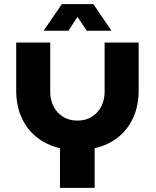

<svg xmlns="http://www.w3.org/2000/svg" viewBox="-20 -905 752 925"><path d="M269 0V-191Q205 -206 157.5 -243.5Q110 -281 84 -338.5Q58 -396 58 -471V-700H222V-462Q222 -424 238 -392.5Q254 -361 283.5 -342.5Q313 -324 353 -324Q393 -324 422.5 -342.5Q452 -361 468 -392.5Q484 -424 484 -462V-700H648V-471Q648 -396 622 -338.5Q596 -281 548 -243Q500 -205 436 -191V0ZM190 -757 278 -885H430L517 -757H398L353 -824L310 -757Z"/></svg>

Font: MuseoModerno Thin
Style: Bold
Weight: 700
Version: Version 1.003